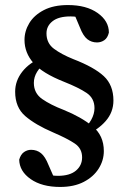

<svg xmlns="http://www.w3.org/2000/svg" viewBox="-20 -645 508 760"><path d="M249 -625Q322 -625 366.5 -593.5Q411 -562 411 -516Q406 -495 393 -486Q380 -477 364 -477Q342 -477 325.5 -490Q309 -503 296 -537L272 -594L321 -567Q300 -575 287.5 -577.5Q275 -580 259 -580Q212 -580 188 -561Q164 -542 164 -513Q164 -474 193.5 -452Q223 -430 270 -411Q353 -379 391 -343.5Q429 -308 429 -247Q429 -201 398.5 -166Q368 -131 319 -110L307 -134Q328 -147 341 -170.5Q354 -194 354 -217Q354 -256 323 -277Q292 -298 234 -321Q148 -355 112.5 -395.5Q77 -436 77 -487Q77 -522 96 -553.5Q115 -585 153.5 -605Q192 -625 249 -625ZM218 95Q146 95 101.5 64Q57 33 56 -13Q62 -34 75 -43Q88 -52 103 -52Q126 -52 142.5 -38.5Q159 -25 172 8L197 65L152 38Q171 46 182.5 48.5Q194 51 209 51Q256 51 280.5 30.5Q305 10 305 -22Q305 -57 276.5 -76.5Q248 -96 190 -121Q120 -151 80 -185.5Q40 -220 40 -282Q40 -325 68 -361Q96 -397 149 -419L161 -396Q140 -382 127 -361Q114 -340 114 -317Q114 -276 147 -253Q180 -230 232 -210Q301 -182 346 -145.5Q391 -109 391 -47Q391 -10 370.5 22.5Q350 55 311.5 75Q273 95 218 95Z"/></svg>

Font: Lisu Bosa
Style: Bold
Weight: 700
Designer: David Morse, Annie Olsen, Victor Gaultney, Frank Grießhammer (Latin)
Foundry: SIL International
Version: Version 2.000